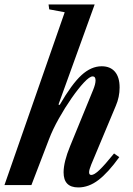

<svg xmlns="http://www.w3.org/2000/svg" viewBox="-48 -831 598 862"><path d="M303.5 10.5Q237.5 10.5 237.5 -57Q237.5 -104 267 -175.5L370 -427Q381 -453.5 381 -470Q381 -488 368 -488Q354.5 -488 329 -460.8Q303.5 -433.5 273.5 -390.5Q243.5 -347.5 216 -298.5Q188.5 -249.5 172 -206L93 0H-28L242.5 -776L173 -789L170 -811H377L214.5 -361.5L220 -360Q274.5 -454 318 -493.8Q361.5 -533.5 408.5 -533.5Q447 -533.5 468 -509Q489 -484.5 489 -438Q489 -395.5 472 -356L361.5 -92Q352 -68.5 352 -57.5Q352 -45.5 362 -45.5Q375 -45.5 398.2 -67.5Q421.5 -89.5 464 -142L487.5 -125.5Q437.5 -56 394 -22.8Q350.5 10.5 303.5 10.5Z"/></svg>

Font: Libre Caslon Condensed Bold
Style: Italic
Weight: 700
Italic angle: -22.583°
Designer: Pablo Impallari, Rodrigo Fuenzalida, Katja Schimmel, Ertekin Erdin
Foundry: Pablo Impallari, Rodrigo Fuenzalida
Version: Version 2.000; ttfautohint (v1.8.4.7-5d5b);gftools[0.9.33]